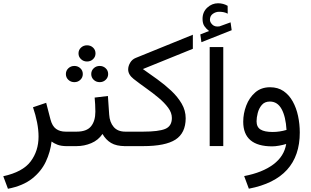

<svg xmlns="http://www.w3.org/2000/svg" viewBox="-26 -898 1911 1180"><path d="M382.8 0Q349.1 0 326.4 -9Q303.7 -18.1 291 -28.3Q283.7 35.6 255.6 95.5Q227.5 155.3 171.4 199.7Q115.2 244.1 22.9 262.2L-5.9 185.1Q113.3 159.2 162.1 94.5Q210.9 29.8 210.9 -58.6Q210.9 -100.1 201.9 -145.8Q192.9 -191.4 176.8 -238.8L257.8 -266.1L284.2 -164.1Q294.9 -123 318.4 -106Q341.8 -88.9 377.4 -88.9H395.5V0Z M456.5 -569.8Q456.5 -591.3 471.9 -605.5Q487.3 -619.6 508.8 -619.6Q530.8 -619.6 545.9 -605.5Q561 -591.3 561 -569.8Q561 -548.8 545.9 -534.4Q530.8 -520 508.8 -520Q487.3 -520 471.9 -534.4Q456.5 -548.8 456.5 -569.8ZM534.7 -442.9Q534.7 -463.9 549.8 -478.3Q564.9 -492.7 586.9 -492.7Q608.4 -492.7 623.5 -478.5Q638.7 -464.4 638.7 -442.9Q638.7 -421.9 623.5 -407.5Q608.4 -393.1 586.9 -393.1Q564.9 -393.1 549.8 -407.5Q534.7 -421.9 534.7 -442.9ZM378.9 -442.9Q378.9 -463.9 394 -478.3Q409.2 -492.7 431.2 -492.7Q452.6 -492.7 467.8 -478.5Q482.9 -464.4 482.9 -442.9Q482.9 -421.9 467.8 -407.5Q452.6 -393.1 431.2 -393.1Q409.2 -393.1 394 -407.5Q378.9 -421.9 378.9 -442.9ZM376.5 -88.9H444.8Q506.8 -88.9 533.4 -121.6Q560.1 -154.3 560.1 -211.9Q560.1 -235.4 558.8 -256.3Q557.6 -277.3 555.7 -298.3L637.2 -308.1L645 -193.8Q647.9 -147 672.6 -117.9Q697.3 -88.9 744.1 -88.9H753.9V0H743.2Q689 0 656.5 -19.5Q624 -39.1 604 -74.7Q577.6 -36.1 534.7 -18.1Q491.7 0 444.8 0H376.5Z M852.1 -473.6Q894.5 -443.8 940.4 -410.9Q986.3 -377.9 1026.1 -340.6Q1065.9 -303.2 1090.6 -261Q1115.2 -218.8 1115.2 -170.9Q1114.7 -80.1 1052.5 -40Q990.2 0 854 0H735.8V-88.9H853.5Q948.2 -88.9 989.3 -105.7Q1030.3 -122.6 1030.3 -172.9Q1030.3 -205.1 1007.6 -235.8Q984.9 -266.6 949 -296.6Q913.1 -326.7 872.1 -355.7Q831.1 -384.8 794.9 -413.1Q761.7 -439.5 761.7 -471.2Q761.7 -491.7 773.9 -512.5Q786.1 -533.2 808.1 -542L1159.2 -684.6V-598.1Z M1258.8 -707.5Q1242.2 -720.2 1230.5 -736.8Q1218.8 -753.4 1218.8 -782.2Q1218.8 -824.2 1247.8 -851.1Q1276.9 -877.9 1314 -877.9Q1346.2 -877.9 1373 -862.3L1373.5 -814Q1358.4 -821.8 1345.2 -823.7Q1332 -825.7 1320.8 -825.7Q1299.8 -825.7 1282 -813Q1264.2 -800.3 1264.2 -775.9Q1264.6 -760.7 1279.5 -746.3Q1294.4 -731.9 1321.8 -735.8Q1322.8 -735.8 1324 -736.3Q1325.2 -736.8 1326.7 -737.3L1391.1 -760.7L1397.9 -712.4L1211.9 -638.7L1205.1 -686.5ZM1346.2 -608.9V-0.5H1262.7V-608.9Z M1816.4 -83.5Q1816.4 201.7 1503.4 261.7L1474.6 184.1Q1586.9 162.6 1653.8 112.5Q1720.7 62.5 1732.9 -13.2Q1714.4 -7.3 1689.9 -2.9Q1665.5 1.5 1647 1.5Q1468.8 1.5 1468.8 -149.9Q1468.8 -200.2 1487.3 -249Q1505.9 -297.9 1542.5 -329.8Q1579.1 -361.8 1633.8 -361.8Q1682.1 -361.8 1716.6 -338.1Q1751 -314.5 1773.2 -274.4Q1795.4 -234.4 1805.9 -184.8Q1816.4 -135.3 1816.4 -83.5ZM1649.4 -86.9Q1692.4 -86.9 1734.9 -99.6Q1730 -181.6 1704.6 -227.8Q1679.2 -273.9 1632.8 -273.9Q1600.6 -273.9 1582.8 -252.7Q1564.9 -231.4 1557.9 -203.1Q1550.8 -174.8 1550.8 -152.8Q1550.8 -117.2 1575.2 -102.1Q1599.6 -86.9 1649.4 -86.9Z"/></svg>

Font: Vazirmatn RD
Style: Regular
Weight: 400
Designer: Saber Rastikerdar
Foundry: Saber Rastikerdar
Version: Version 32.102